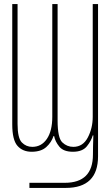

<svg xmlns="http://www.w3.org/2000/svg" viewBox="-20 -734 540 940"><path d="M302 186Q460 186 460 31V-714H434V-162Q434 -107 410 -61Q386 -15 339 -15Q308 -15 285 -37Q262 -59 262 -144V-714H236V-162Q236 -93 209.5 -54Q183 -15 138 -15Q108 -15 87 -36.5Q66 -58 66 -127V-714H40V-125Q40 -49 65.5 -20Q91 9 135 9Q181 9 206.5 -14Q232 -37 242 -68H245Q250 -41 270.5 -16Q291 9 337 9Q384 9 405.5 -18Q427 -45 434 -71H437Q436 -41 435.5 -17.5Q435 6 435 23Q435 161 297 161H124V186Z"/></svg>

Font: Noto Sans Mono UI Condensed Thin
Style: Regular
Weight: 250
Width: 3
Designer: Monotype Design team
Foundry: Monotype Imaging Inc.
Version: 1.000